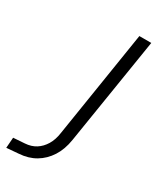

<svg xmlns="http://www.w3.org/2000/svg" viewBox="-215 -768 698 837"><g transform="rotate(30 134.0 -349.0)"><path d="M-32 7 -28 -46 29 -50Q60 -52 83 -66.5Q106 -81 121.5 -106.5Q137 -132 142 -168L227 -705H287L201 -167Q193 -116 169.5 -79.5Q146 -43 110.5 -22Q75 -1 28 2Z"/></g></svg>

Font: Nunito Sans 10pt Condensed Light
Style: Italic
Weight: 300
Width: 3
Italic angle: -9°
Designer: Vernon Adams
Foundry: Vernon Adams
Version: Version 3.101;gftools[0.9.27]